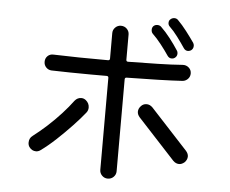

<svg xmlns="http://www.w3.org/2000/svg" viewBox="-55 -873 1109 926"><g transform="rotate(5 500.0 -409.5)"><path d="M733 -767Q726 -774 726 -784Q726 -795 733 -801Q741 -809 753 -809Q763 -809 770 -802Q792 -780 813.5 -752Q835 -724 853 -698Q857 -691 857 -684Q857 -669 845 -661Q837 -657 831 -657Q818 -657 810 -669Q794 -693 773.5 -720.5Q753 -748 733 -767ZM735 -626Q719 -650 697 -678Q675 -706 655 -725Q648 -732 648 -744Q648 -754 654 -761Q662 -769 673 -769Q685 -769 692 -762Q715 -740 737.5 -711Q760 -682 778 -654Q782 -649 782 -640Q782 -626 770 -618Q765 -614 756 -614Q743 -614 735 -626ZM819 -511Q772 -508 700 -506Q628 -504 548 -503Q539 -503 539 -494V-49Q539 -33 527.5 -21.5Q516 -10 499 -10Q483 -10 471.5 -21.5Q460 -33 460 -49V-494Q460 -503 451 -503H377Q323 -503 273.5 -504Q224 -505 183 -506Q168 -507 157.5 -518Q147 -529 147 -545Q147 -562 158.5 -573Q170 -584 187 -583Q243 -581 311 -580Q379 -579 451 -579Q460 -579 460 -588V-711Q460 -727 471.5 -738.5Q483 -750 499 -750Q516 -750 527.5 -738.5Q539 -727 539 -711V-589Q539 -580 548 -580Q623 -581 691.5 -582.5Q760 -584 812 -588Q829 -589 841.5 -578Q854 -567 854 -550Q854 -535 844 -524Q834 -513 819 -511ZM361 -378Q378 -364 378 -343Q378 -329 369 -318Q346 -289 311 -252Q276 -215 237.5 -179Q199 -143 164 -118Q154 -111 143 -111Q123 -111 110 -129Q104 -138 104 -150Q104 -172 121 -184Q154 -209 188.5 -240.5Q223 -272 254 -306Q285 -340 307 -370Q320 -386 339 -386Q351 -386 361 -378ZM684 -371 864 -176Q875 -163 875 -150Q875 -134 862 -121Q849 -110 836 -110Q820 -110 807 -123L627 -318Q616 -331 616 -344Q616 -360 629 -373Q640 -384 655 -384Q671 -384 684 -371Z"/></g></svg>

Font: Kiwi Maru
Style: Regular
Weight: 400
Designer: Hiroki-Chan
Version: Version 1.100